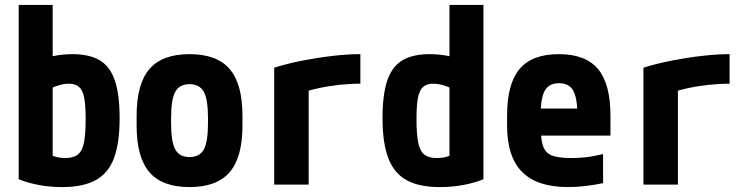

<svg xmlns="http://www.w3.org/2000/svg" viewBox="-20 -750 3040 780"><path d="M233 10Q181 10 135 1Q89 -8 56 -22V-730H194V-72L164 -135Q179 -122 200 -115Q221 -108 246 -108Q278 -108 296 -122Q314 -136 321 -170.5Q328 -205 328 -267Q328 -322 322 -353Q316 -384 301 -397Q286 -410 260 -410Q241 -410 219 -403.5Q197 -397 163 -380L124 -496Q158 -514 196 -522Q234 -530 274 -530Q344 -530 386 -504.5Q428 -479 447 -422Q466 -365 466 -270Q466 -169 443 -107.5Q420 -46 368.5 -18Q317 10 233 10Z M750 10Q639 10 587 -50.5Q535 -111 535 -240V-280Q535 -409 587 -469.5Q639 -530 750 -530Q861 -530 913 -469.5Q965 -409 965 -280V-240Q965 -111 913 -50.5Q861 10 750 10ZM750 -112Q791 -112 808 -143Q825 -174 825 -250V-270Q825 -346 808 -377Q791 -408 750 -408Q709 -408 692 -377Q675 -346 675 -270V-250Q675 -174 692 -143Q709 -112 750 -112Z M1094 -475Q1148 -492 1209.5 -504Q1271 -516 1332 -523Q1393 -530 1444 -530V-410Q1401 -410 1356 -405Q1311 -400 1270.5 -391Q1230 -382 1199 -370L1234 -435V0H1094Z M1767 10Q1683 10 1632 -18Q1581 -46 1557.5 -107.5Q1534 -169 1534 -270Q1534 -365 1553 -422Q1572 -479 1614 -504.5Q1656 -530 1726 -530Q1766 -530 1804 -522Q1842 -514 1876 -496L1837 -380Q1803 -397 1781.5 -403.5Q1760 -410 1740 -410Q1714 -410 1699 -397Q1684 -384 1678 -353Q1672 -322 1672 -267Q1672 -205 1679 -170.5Q1686 -136 1704 -122Q1722 -108 1754 -108Q1780 -108 1800.5 -115Q1821 -122 1836 -135L1806 -72V-730H1944V-22Q1911 -8 1865 1Q1819 10 1767 10Z M2288 10Q2162 10 2101 -51.5Q2040 -113 2040 -240V-280Q2040 -409 2090.5 -469.5Q2141 -530 2250 -530Q2359 -530 2409.5 -469.5Q2460 -409 2460 -280V-199H2108V-309H2350L2326 -274Q2326 -351 2309 -381.5Q2292 -412 2251 -412Q2210 -412 2193 -381.5Q2176 -351 2176 -274V-246Q2176 -188 2185.5 -158.5Q2195 -129 2221.5 -118.5Q2248 -108 2300 -108Q2329 -108 2358 -111Q2387 -114 2430 -124V-6Q2397 1 2360 5.5Q2323 10 2288 10Z M2594 -475Q2648 -492 2709.5 -504Q2771 -516 2832 -523Q2893 -530 2944 -530V-410Q2901 -410 2856 -405Q2811 -400 2770.5 -391Q2730 -382 2699 -370L2734 -435V0H2594Z"/></svg>

Font: M PLUS Code Latin
Style: Bold
Weight: 700
Designer: Coji Morishita
Foundry: UNDERFOREST DESIGN
Version: Version 1.002; ttfautohint (v1.8.3)